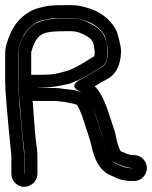

<svg xmlns="http://www.w3.org/2000/svg" viewBox="-21 -687 589 744"><path d="M100 -397V-485C101 -491 107 -507 111 -517C131 -560 154 -566 233 -566H257C274 -566 294 -560 319 -545C333 -536 341 -525 343 -507C345 -495 348 -479 344 -469C315 -452 269 -420 234 -411C186 -398 183 -397 100 -397ZM499 -86H493C478 -86 461 -96 448 -100C445 -103 436 -120 430 -150C427 -165 424 -179 418 -195C398 -253 383 -316 346 -353C363 -363 380 -373 398 -383C432 -402 446 -440 448 -484C449 -500 444 -520 436 -551C432 -567 424 -581 412 -596C390 -624 360 -643 323 -655C298 -663 277 -667 257 -667H233C194 -667 170 -666 154 -662C126 -655 113 -654 90 -639C58 -620 35 -593 19 -556C8 -531 -1 -505 -1 -480V-371C-1 -337 7 -243 23 -83V-13C23 14 46 37 73 37C100 37 124 14 124 -13V-71C124 -85 124 -98 122 -110C116 -155 112 -202 109 -249L107 -278C107 -284 106 -289 105 -296H190C207 -296 264 -287 276 -281C280 -278 293 -255 306 -211C310 -198 330 -139 333 -124C343 -70 368 -22 409 -7C413 -5 421 -2 431 3C445 10 461 12 479 14C497 15 515 16 530 3C540 -6 547 -18 548 -31C551 -60 527 -86 499 -86ZM74 -13H73V-84V-86C57 -245 49 -343 49 -371V-480C49 -495 53 -513 64 -535C64 -536 65 -536 65 -537C75 -563 91 -582 116 -597C127 -604 133 -606 137 -607C171 -614 171 -617 233 -617H257C269 -617 287 -614 308 -607C337 -598 358 -584 373 -565C382 -554 387 -545 388 -539C395 -510 398 -489 398 -486C396 -449 385 -434 374 -427C350 -414 323 -396 299 -383C294 -380 238 -357 287 -333C309 -322 324 -311 340 -269C351 -240 358 -212 370 -179C386 -133 387 -68 431 -53C447 -48 469 -36 491 -36H497C466 -32 444 -47 427 -53C416 -57 401 -73 389 -108C387 -114 384 -123 382 -134C379 -152 359 -210 354 -225C332 -298 321 -334 248 -340C215 -343 213 -346 190 -346C166 -346 141 -347 119 -347C185 -348 203 -353 246 -362C254 -364 261 -368 269 -371C301 -382 343 -411 370 -426C391 -438 395 -461 396 -480C397 -492 394 -502 393 -513C389 -545 372 -571 345 -587C315 -605 286 -616 257 -616H233C138 -616 93 -598 65 -536C58 -520 50 -502 50 -485V-363V-362L52 -327C52 -316 56 -286 57 -274L59 -245C60 -226 63 -205 64 -186C67 -145 74 -114 74 -71Z"/></svg>

Font: AppleStorm
Style: CBo
Weight: 400
Foundry: Cannot Into Space Fonts
Version: Version 1.01